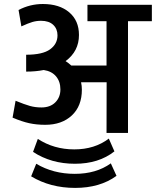

<svg xmlns="http://www.w3.org/2000/svg" viewBox="-20 -650 763 939"><path d="M549.8 210Q468.8 269 347.4 269Q226.1 269 132.3 212.4L157.2 150.9Q240.2 200.2 345.5 200.2Q450.7 200.2 522 148.9ZM539.6 90.3Q462.9 150.9 346.4 150.9Q230 150.9 141.6 92.8L165 29.3Q243.7 80.6 343.3 80.6Q442.9 80.6 512.2 27.8ZM380.4 -211.4Q380.4 -131.3 331.3 -85.4Q282.2 -39.6 201.2 -39.6Q159.2 -39.6 123.3 -47.4Q87.4 -55.2 41.5 -74.7L56.2 -157.2Q100.1 -139.2 126.5 -131.8Q152.8 -124.5 182.6 -124.5Q225.6 -124.5 250.5 -149.4Q275.4 -174.3 275.4 -212.6Q275.4 -251 254.2 -276.4Q232.9 -301.8 193.8 -307.6Q155.3 -299.8 107.9 -299.8V-382.3Q188.5 -382.3 224.9 -408.7Q261.2 -435.1 261.2 -477.1Q261.2 -508.8 240.2 -528.6Q219.2 -548.3 180.7 -548.3Q158.7 -548.3 138.7 -542.5Q118.7 -536.6 84.5 -521L70.8 -601.1Q126.5 -630.4 189.9 -630.4Q270.5 -630.4 318.4 -589.8Q366.2 -549.3 366.2 -479Q366.2 -399.4 300.8 -351.1Q315.4 -341.8 328.6 -329.6H501V-546.4H407.7V-626.5H722.7V-546.4H606V0H501L501.5 -247.6H376.5Q380.4 -229.5 380.4 -211.4Z"/></svg>

Font: Yantramanav Medium
Style: Regular
Weight: 500
Version: Version 1.001;PS 1.0;hotconv 1.0.72;makeotf.lib2.5.5900; ttf